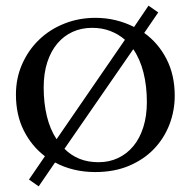

<svg xmlns="http://www.w3.org/2000/svg" viewBox="-20 -597 671 676"><path d="M138.2 -46.9Q91.3 -82.5 63.7 -137.5Q36.1 -192.4 36.1 -264.2Q36.1 -321.8 57.9 -371.1Q79.6 -420.4 117.2 -456.8Q154.8 -493.2 206.1 -513.7Q257.3 -534.2 315.9 -534.2Q353 -534.2 387.2 -525.9Q421.4 -517.6 452.1 -502L502.9 -577.1L537.1 -553.2L487.8 -481Q537.1 -445.8 566.2 -389.4Q595.2 -333 595.2 -259.8Q595.2 -207.5 576.7 -158.9Q558.1 -110.4 522.5 -73Q486.8 -35.6 434.6 -13.4Q382.3 8.8 314.9 8.8Q275.9 8.8 240.2 0.2Q204.6 -8.3 173.8 -24.9L116.2 59.1L82 35.2ZM327.1 -25.9Q364.3 -25.9 395.5 -40.5Q426.8 -55.2 449.5 -82.5Q472.2 -109.9 484.6 -149.2Q497.1 -188.5 497.1 -237.8Q497.1 -293.9 485.1 -341.6Q473.1 -389.2 449.2 -423.8L207 -73.2Q229.5 -50.3 259.3 -38.1Q289.1 -25.9 327.1 -25.9ZM133.8 -289.1Q133.8 -234.4 145 -188Q156.2 -141.6 179.2 -106.9L419.9 -457Q397.5 -476.6 368.4 -487.8Q339.4 -499 304.2 -499Q267.1 -499 235.8 -484.9Q204.6 -470.7 181.9 -443.8Q159.2 -417 146.5 -377.9Q133.8 -338.9 133.8 -289.1Z"/></svg>

Font: Marcellus SC
Style: Regular
Weight: 400
Designer: Astigmatic (AOETI)
Foundry: Astigmatic (AOETI)
Version: Version 1.001